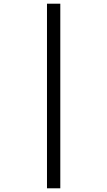

<svg xmlns="http://www.w3.org/2000/svg" viewBox="-20 -852 580 1038"><path d="M234 -832H306V166H234Z"/></svg>

Font: Noto Sans Devanagari
Style: Regular
Weight: 400
Designer: Jelle Bosma - Monotype Design Team
Foundry: Monotype Imaging Inc.
Version: Version 1.901